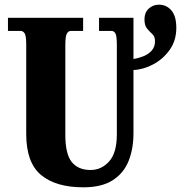

<svg xmlns="http://www.w3.org/2000/svg" viewBox="-20 -790 773 820"><path d="M336 10Q219 10 155.5 -42.5Q92 -95 92 -218V-599Q92 -638 85 -648Q78 -658 68 -658H14V-714H335V-658H282Q273 -658 266 -647.5Q259 -637 259 -595V-214Q259 -132 286.5 -98Q314 -64 367 -64Q413 -64 446 -100.5Q479 -137 479 -216V-599Q479 -638 472.5 -648Q466 -658 456 -658H403V-714H550V-538Q569 -541 590.5 -549Q612 -557 627 -573Q642 -589 642 -614Q642 -634 630.5 -644.5Q619 -655 608 -668Q597 -681 597 -708Q597 -736 615 -753Q633 -770 659 -770Q691 -770 712 -745.5Q733 -721 733 -671Q733 -617 705 -577.5Q677 -538 635 -515.5Q593 -493 550 -491V-221Q550 -154 529 -102Q508 -50 461 -20Q414 10 336 10Z"/></svg>

Font: Noto Serif ExtraCondensed Black
Style: Regular
Weight: 900
Width: 2
Designer: Monotype Design Team
Foundry: Monotype Imaging Inc.
Version: Version 2.015; ttfautohint (v1.8.4.7-5d5b)